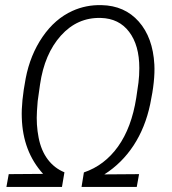

<svg xmlns="http://www.w3.org/2000/svg" viewBox="-20 -741 680 761"><path d="M312.5 -57.6Q394.5 -85.4 448 -160.4Q501.5 -235.4 520 -353L528.8 -413.6Q532.2 -441.4 532.2 -471.2Q532.2 -561.5 491.9 -614.7Q451.7 -668 379.4 -669.9Q286.6 -672.4 221.4 -599.9Q156.2 -527.3 138.7 -406.2L129.4 -340.3L126.5 -300.8Q123 -246.6 133.1 -195.3Q143.1 -144 169.4 -109.1Q195.8 -74.2 235.4 -58.1L225.6 0H5.4L14.6 -50.8L150.9 -51.8Q70.3 -140.6 66.4 -274.4Q64 -336.9 81.8 -430.2Q99.6 -523.4 148.7 -595Q197.8 -666.5 267.1 -697.8Q320.8 -722.2 382.3 -720.7Q474.1 -718.8 530 -655.5Q585.9 -592.3 591.8 -485.4Q595.2 -422.4 575.4 -328.6Q555.7 -234.9 509.3 -164.3Q462.9 -93.8 393.6 -49.8L531.2 -50.8L522 0H303.2Z"/></svg>

Font: RobotoInd Light
Style: Italic
Weight: 300
Italic angle: -12°
Designer: Google
Version: Version 2.001151; 2014